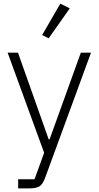

<svg xmlns="http://www.w3.org/2000/svg" viewBox="-20 -827 543 1057"><path d="M364 -781 248 -616 212 -634 312 -807ZM80 210V160H170L223 14L22 -537H79L248 -60H253L425 -537H481L228 153Q216 186 198.5 198Q181 210 142 210Z"/></svg>

Font: IBM Plex Sans JP Light
Style: Regular
Weight: 300
Designer: Mike Abbink; Paul van der Laan; Pieter van Rosmalen; Wujin Sim; Yejin Wi; Jinhee Kim; Boomi Park; Yona Kim; Kichan Ma
Foundry: Sandoll Inc.
Version: Version 1.002